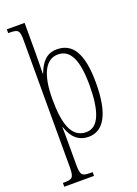

<svg xmlns="http://www.w3.org/2000/svg" viewBox="-183 -833 819 1146"><g transform="rotate(-20 226.5 -260.0)"><path d="M17 240H206V216H194C139 216 129 209 129 141V18C129 -32 129 -77 128 -98H130C151 -33 189 10 258 10C350 10 407 -79 407 -278C407 -467 354 -546 255 -546C188 -546 153 -501 130 -439H127C128 -474 129 -524 129 -568V-760H16V-736H19C81 -736 88 -729 88 -662V140C88 209 78 216 22 216H17ZM253 -21C158 -21 129 -122 129 -275C129 -426 169 -515 251 -515C329 -515 366 -438 366 -279C366 -121 334 -21 253 -21Z"/></g></svg>

Font: Noto Serif Devanagari ExtraCondensed ExtraLight
Style: Regular
Weight: 200
Width: 2
Designer: Universal Thirst, Indian Type Foundry and the Monotype Design Team
Foundry: Monotype Imaging Inc.
Version: Version 2.004